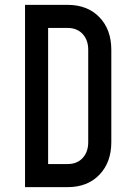

<svg xmlns="http://www.w3.org/2000/svg" viewBox="-20 -770 546 790"><path d="M83 0V-750H258Q340 -750 389 -699.2Q438 -648.5 438 -565V-185Q438 -102 389 -51Q340 0 258 0ZM178 -95H258Q297 -95 320 -119.8Q343 -144.5 343 -185V-565Q343 -605.5 320 -630.2Q297 -655 258 -655H178Z"/></svg>

Font: Mohave Medium
Style: Regular
Weight: 500
Designer: Gumpita Rahayu
Foundry: Tokotype
Version: Version 2.003